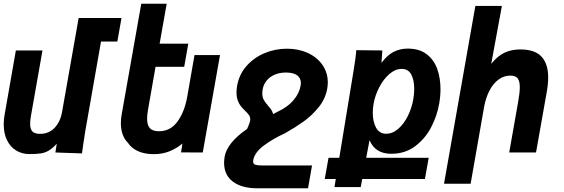

<svg xmlns="http://www.w3.org/2000/svg" viewBox="-21 -822 3041 1035"><path d="M-1 -152Q-1 -178 4 -204.5L64.5 -550H208L146 -198.5Q141.5 -173 141.5 -154Q141.5 -126.5 153.5 -113.5Q165.5 -100.5 195 -100.5Q242.5 -100.5 273.2 -132.8Q304 -165 313.5 -218L403 -725H634L611.5 -598H523.5L438.5 -114Q434.5 -90 427.5 -42L421 5L277.5 0L285 -47Q261.5 -22 241.8 -10.2Q222 1.5 199.2 5Q176.5 8.5 137 8.5Q97.5 8.5 66 -10.8Q34.5 -30 16.8 -66.2Q-1 -102.5 -1 -152Z M668 -53Q649.5 -71 640 -98Q630.5 -125 630.5 -158.5Q630.5 -181 635 -205.5L740.5 -802H877.5L839.5 -586.5H994L972 -462H817.5L777 -231Q772 -204.5 772 -182Q772 -147.5 787 -131Q802 -114.5 836 -114.5Q897.5 -114.5 935.5 -166.5Q973.5 -218.5 988 -299L1027.5 -525H1165L1072 0L955 -0.5L962.5 -48.5Q933.5 -23.5 894.5 -7.2Q855.5 9 808.5 9Q759 9 723.2 -7Q687.5 -23 668 -53Z M1187 56Q1187 40 1190 22Q1203.5 -52.5 1311 -127Q1325 -157.5 1327 -168.5Q1328 -174.5 1328 -177.5Q1328 -191.5 1321 -201.8Q1314 -212 1299.5 -225.5Q1285 -240 1276 -251.5Q1267 -263 1260.5 -281Q1254 -299 1254 -323.5Q1254 -341.5 1257.5 -361Q1268 -420.5 1307.5 -465.8Q1347 -511 1404.5 -535.2Q1462 -559.5 1526 -559.5Q1588.5 -559.5 1638.8 -536.2Q1689 -513 1717.5 -471.5Q1746 -430 1746 -378Q1746 -362 1743 -344.5Q1733.5 -289.5 1696.8 -244Q1660 -198.5 1615 -166.5Q1570 -134.5 1515 -103.5Q1449 -73.5 1400 -36.5Q1351 0.5 1344 42Q1343.5 44.5 1343.5 48.5Q1343.5 62 1355.5 66Q1367.5 70 1392.5 70H1410H1661L1639.5 193H1366Q1282 193 1234.5 157.2Q1187 121.5 1187 56ZM1393 -320Q1393 -298 1401 -283.5Q1409 -269 1424.5 -251.5Q1436 -238.5 1442.2 -229Q1448.5 -219.5 1451 -207L1475 -219.5Q1529.5 -244.5 1561 -281.8Q1592.5 -319 1599.5 -360Q1601 -367.5 1601 -374Q1601 -401 1580.8 -416Q1560.5 -431 1520.5 -431Q1486 -431 1459.2 -419.2Q1432.5 -407.5 1416 -387Q1399.5 -366.5 1395 -340.5Q1393 -330.5 1393 -320Z M1750 28.5H1808L1884.5 -438Q1889.5 -469.5 1893.8 -498.8Q1898 -528 1899.5 -551.5L2040 -550L2035.5 -483Q2066.5 -525 2101 -542.5Q2135.5 -560 2177 -560Q2239.5 -560 2279 -529.8Q2318.5 -499.5 2336 -450.2Q2353.5 -401 2353.5 -341.5Q2353.5 -303 2346.5 -263.5Q2335.5 -199 2303.8 -137.2Q2272 -75.5 2217.5 -34.2Q2163 7 2088 7Q2002 7 1971 -66L1953 28.5H2290L2269.5 143H1931.5L1923.5 186.5H1782L1789 143H1729.5ZM2206.5 -284.5Q2212 -314.5 2212 -342.5Q2212 -390 2196 -420.2Q2180 -450.5 2144.5 -450.5Q2109.5 -450.5 2077.8 -422.8Q2046 -395 2023.5 -351.8Q2001 -308.5 1993 -263.5Q1988.5 -239 1988.5 -214.5Q1988.5 -165.5 2006.5 -133.2Q2024.5 -101 2060.5 -101Q2095.5 -101 2126.2 -128Q2157 -155 2177.8 -197.2Q2198.5 -239.5 2206.5 -284.5Z M2541.5 -790H2684.5L2627 -478Q2662 -521 2699.2 -538.2Q2736.5 -555.5 2783 -555.5Q2862 -555.5 2898 -516.8Q2934 -478 2934 -405Q2934 -369 2926.5 -327L2868.5 0H2724L2772 -272Q2781 -322.5 2781 -352Q2781 -386 2769 -400.2Q2757 -414.5 2730 -414.5Q2695.5 -414.5 2666.5 -393.2Q2637.5 -372 2617.5 -333.5Q2597.5 -295 2588.5 -245L2516 168.5H2372.5Z"/></svg>

Font: JuliaMono ExtraBold
Style: Italic
Weight: 800
Italic angle: -9°
Monospace: yes
Designer: cormullion
Foundry: corm
Version: Version 0.057; ttfautohint (v1.8.4)